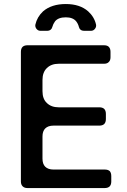

<svg xmlns="http://www.w3.org/2000/svg" viewBox="-20 -953 643 973"><path d="M405.3 -796.9H441.4Q453.1 -796.9 460.9 -806.6Q468.8 -816.4 466.8 -828.1Q458 -867.2 426.8 -895.5Q384.8 -932.6 313.5 -932.6Q241.2 -932.6 198.2 -895.5Q168 -867.2 159.2 -828.1Q157.2 -816.4 165 -806.6Q172.9 -796.9 184.6 -796.9H220.7Q229.5 -796.9 236.3 -802.2Q243.2 -807.6 245.1 -816.4Q249 -831.1 258.8 -844.7Q275.4 -865.2 313.5 -865.2Q349.6 -865.2 366.2 -844.7Q376 -832 379.9 -816.4Q381.8 -807.6 388.7 -802.2Q395.5 -796.9 405.3 -796.9ZM277.3 -409.2Q240.2 -409.2 217.8 -430.7Q195.3 -451.2 195.3 -491.2Q195.3 -509.8 195.3 -547.9Q195.3 -586.9 217.8 -608.4Q240.2 -629.9 277.3 -629.9Q353.5 -629.9 506.8 -629.9Q523.4 -629.9 531.2 -638.7Q540 -646.5 540 -663.1Q540 -672.9 540 -690.4Q540 -707 531.2 -715.8Q523.4 -723.6 506.8 -723.6Q377.9 -723.6 119.1 -723.6Q103.5 -723.6 94.7 -715.8Q85.9 -707 85.9 -690.4Q85.9 -471.7 85.9 -33.2Q85.9 -17.6 94.7 -8.8Q103.5 0 119.1 0Q250 0 510.7 0Q527.3 0 536.1 -8.8Q543.9 -17.6 543.9 -33.2Q543.9 -43 543.9 -60.5Q543.9 -77.1 536.1 -85.9Q527.3 -93.8 510.7 -93.8Q423.8 -93.8 251 -93.8Q223.6 -93.8 209 -108.4Q195.3 -122.1 195.3 -149.4Q195.3 -186.5 195.3 -260.7Q195.3 -288.1 209 -301.8Q223.6 -316.4 251 -316.4Q328.1 -316.4 483.4 -316.4Q499 -316.4 507.8 -324.2Q516.6 -333 516.6 -349.6Q516.6 -358.4 516.6 -376Q516.6 -392.6 507.8 -401.4Q499 -409.2 483.4 -409.2Q431.6 -409.2 379.9 -409.2Q329.1 -409.2 277.3 -409.2Z"/></svg>

Font: DeepSea
Style: Medium
Weight: 500
Designer: Stem
Version: Version 3.019;git-0a5106e0b